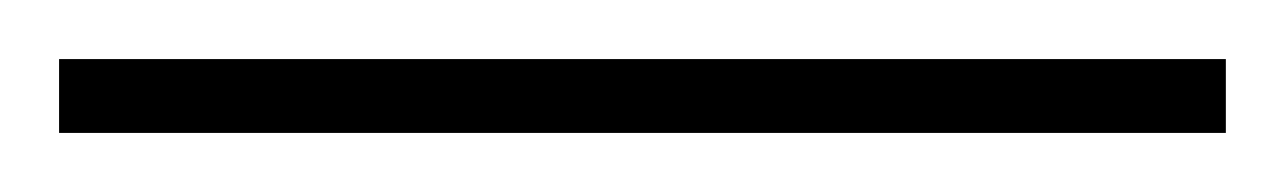

<svg xmlns="http://www.w3.org/2000/svg" viewBox="-22 71 435 65"><path d="M393 116H-2V91H393Z"/></svg>

Font: Noto Sans Thai SemCond Thin
Style: Regular
Weight: 100
Width: 4
Designer: Monotype Design Team
Foundry: Monotype Imaging Inc.
Version: Version 2.002; ttfautohint (v1.8.4.7-5d5b)